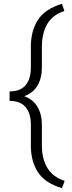

<svg xmlns="http://www.w3.org/2000/svg" viewBox="-20 -800 380 1018"><path d="M308.6 197.8Q218.8 170.9 181.2 113Q143.6 55.2 143.6 -27.8V-138.7Q143.6 -198.7 116 -231.9Q88.4 -265.1 30.8 -265.1V-315.4Q88.4 -315.4 116 -348.4Q143.6 -381.3 143.6 -441.4V-552.7Q143.6 -636.2 181.2 -694.6Q218.8 -752.9 308.6 -779.8L321.3 -741.7Q258.8 -721.7 230.5 -672.4Q202.1 -623 202.1 -552.7V-441.4Q202.1 -386.2 179 -346.7Q155.8 -307.1 108.4 -290Q155.8 -272.9 179 -233.2Q202.1 -193.4 202.1 -138.7V-27.8Q202.1 42 231 90.1Q259.8 138.2 322.8 159.2Z"/></svg>

Font: Roboto Slab LO Light
Style: Regular
Weight: 300
Designer: Google
Version: Version 2.000